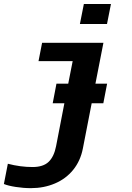

<svg xmlns="http://www.w3.org/2000/svg" viewBox="-50 -745 670 972"><path d="M433.1 -321.3H492.2L473.1 -222.2H414.1L369.6 6.3Q357.4 69.3 320.6 114.7Q283.7 160.2 228 183.8Q172.4 207.5 106.4 207.5Q68.4 207.5 29.5 201.4Q-9.3 195.3 -30.3 186.5L-10.3 84Q53.2 100.6 114.7 100.6Q168.9 100.6 196.3 74.2Q223.6 47.9 233.9 -4.9L275.9 -222.2H216.8L235.8 -321.3H295.4L317.9 -435.5H145L163.1 -528.3H473.6ZM354.5 -623.5 374.5 -724.6H511.7L491.7 -623.5Z"/></svg>

Font: Cousine
Style: Bold Italic
Weight: 700
Italic angle: -12°
Monospace: yes
Designer: Steve Matteson
Foundry: Ascender Corporation
Version: Version 1.20